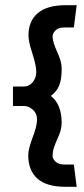

<svg xmlns="http://www.w3.org/2000/svg" viewBox="-20 -679 326 741"><path d="M176 -309Q199 -325 208.5 -349.5Q218 -374 218 -411Q218 -430 213 -446.5Q208 -463 200 -480Q193 -496 188 -511Q183 -526 183 -540Q183 -550 194 -561.5Q205 -573 229 -573H265L276 -659H234Q162 -659 126 -628.5Q90 -598 90 -543Q90 -529 93.5 -513Q97 -497 103 -479Q110 -457 115 -437Q120 -417 120 -402Q120 -378 106 -361.5Q92 -345 72 -345H30V-270H72Q91 -270 107 -255.5Q123 -241 123 -218Q123 -204 118 -185Q113 -166 105 -146Q98 -127 93.5 -110Q89 -93 89 -79Q89 -22 124 10Q159 42 234 42H276L265 -44H229Q206 -44 194.5 -55Q183 -66 183 -77Q183 -93 188 -108.5Q193 -124 201 -142Q209 -158 213.5 -174Q218 -190 218 -206Q218 -240 207.5 -266.5Q197 -293 176 -309Z"/></svg>

Font: Catamaran SemiBold
Style: Regular
Weight: 600
Designer: Pria Ravichandran
Version: Version 2.000